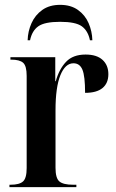

<svg xmlns="http://www.w3.org/2000/svg" viewBox="-20 -772 480 792"><path d="M19 0V-10H24Q60 -10 75 -23.5Q90 -37 90 -79V-459Q90 -500 75.5 -513Q61 -526 26 -526H23V-536H208V-437H210Q224 -487 252.5 -517Q281 -547 333 -547Q379 -547 403 -525Q427 -503 427 -466Q427 -429 403 -409Q379 -389 331 -389Q331 -458 320 -484.5Q309 -511 283 -511Q249 -511 229 -461.5Q209 -412 209 -317V-80Q209 -37 225 -23.5Q241 -10 281 -10H295V0ZM94 -606Q95 -643 110 -676.5Q125 -710 154.5 -731Q184 -752 228 -752Q272 -752 301.5 -731Q331 -710 345.5 -676.5Q360 -643 361 -606H351Q343 -645 317.5 -663.5Q292 -682 228 -682Q164 -682 138 -663.5Q112 -645 104 -606Z"/></svg>

Font: Noto Serif Display Condensed SemiBold
Style: Regular
Weight: 600
Width: 3
Designer: Monotype Design Team
Foundry: Monotype Imaging Inc.
Version: Version 2.009